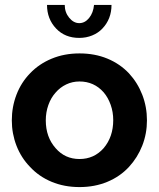

<svg xmlns="http://www.w3.org/2000/svg" viewBox="-20 -750 646 780"><path d="M243 -730H171Q171 -673 208 -634Q244 -596 302 -596Q330 -596 354.5 -606Q379 -616 396 -634Q433 -673 433 -730H362Q359 -698 342 -677Q325 -656 302 -656Q279 -656 261 -678Q243 -700 243 -730ZM504 -72Q539 -110 558 -158.5Q577 -207 577 -261Q577 -316 558 -365Q539 -414 504 -452Q467 -491 416 -512Q365 -533 303 -533Q241 -533 189.5 -511.5Q138 -490 102 -452Q66 -415 47 -365.5Q28 -316 28 -261Q28 -207 47 -158Q66 -109 102 -72Q138 -33 189.5 -11.5Q241 10 303 10Q365 10 416.5 -11.5Q468 -33 504 -72ZM206 -374Q224 -395 249 -407Q274 -419 303 -419Q362 -419 401 -375Q419 -354 429.5 -324.5Q440 -295 440 -262Q440 -194 401 -148Q362 -104 303 -104Q244 -104 206 -148Q166 -193 166 -261Q166 -294 176.5 -323.5Q187 -353 206 -374Z"/></svg>

Font: RT Raleway Bold
Style: Regular
Weight: 400
Designer: Matt McInerney, Pablo Impallari, Rodrigo Fuenzalida — Edited by Milan Moffatt in April 2016
Foundry: Matt McInerney, Pablo Impallari, Rodrigo Fuenzalida — Edited by Milan Moffatt in April 2016
Version: Version 3.001